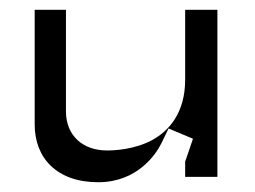

<svg xmlns="http://www.w3.org/2000/svg" viewBox="-20 -412 522 393"><path d="M310 -118 325 -149 375 -128 359 -81V-50H425V-392H359V-249C359 -181 326 -144 291 -125C255 -106 215 -104 199 -104C149 -104 115 -135 115 -184V-392H51V-157C51 -89 96 -39 181 -39C261 -39 299 -96 310 -118Z"/></svg>

Font: Charger Static
Style: 2
Weight: 1000
Designer: Jasper
Foundry: KineticPlasma Fonts/Cannot Into Space Fonts
Version: Version 1.1